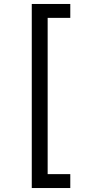

<svg xmlns="http://www.w3.org/2000/svg" viewBox="-20 -812 455 967"><path d="M140 -792H334V-722H220V65H334V135H140Z"/></svg>

Font: hextamil15
Style: Book
Weight: 400
Designer: Jelle Bosma - Monotype Design Team
Foundry: Monotype Imaging Inc.
Version: Version 2.003